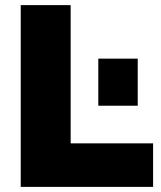

<svg xmlns="http://www.w3.org/2000/svg" viewBox="-20 -730 629 750"><path d="M578 0H61V-710H256V-170H578ZM518 -317H364V-501H518Z"/></svg>

Font: Raleway
Style: Heavy
Weight: 900
Designer: Matt McInerney, Pablo Impallari, Rodrigo Fuenzalida
Foundry: Matt McInerney, Pablo Impallari, Rodrigo Fuenzalida
Version: Version 2.001